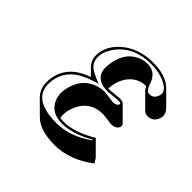

<svg xmlns="http://www.w3.org/2000/svg" viewBox="-136 -565 757 757"><g transform="rotate(45 243.0 -186.5)"><path d="M255.9 -241.2Q260.3 -241.2 264.2 -241.2Q264.6 -241.2 275.4 -242.2Q312 -246.1 316.4 -246.1Q332 -245.6 337.9 -239.7L394.5 -183.1Q398.9 -177.2 397.9 -170.4Q391.6 -149.9 363.3 -149.4Q359.4 -149.4 339.8 -152.3Q318.8 -155.3 313.5 -155.3Q243.2 -155.3 214.8 -93.3Q208.5 -79.1 205.1 -64.5Q201.2 -43.5 204.1 -25.9Q214.8 -23.9 225.1 -23.9Q284.7 -24.4 358.9 -68.8L415 -12.2L426.3 6.3Q349.1 65.9 263.7 66.4Q182.6 65.9 147 31.2L90.3 -24.9Q56.6 -59.6 69.3 -118.2Q85 -192.4 172.9 -224.1Q174.3 -224.6 175.3 -225.1L146.5 -253.9Q122.6 -279.3 131.3 -321.8Q141.6 -369.1 190.4 -404.3Q240.2 -439 309.1 -439Q380.9 -438.5 415 -405.3L471.7 -348.6Q489.3 -330.1 485.4 -310.5Q478 -277.3 446.8 -273.4Q444.3 -273.4 442.9 -273.4Q429.2 -273.9 421.4 -281.7L364.7 -338.4Q359.4 -344.7 355 -353.5H354.5Q305.7 -353.5 276.9 -310.5Q264.6 -291.5 259.3 -267.6Q256.3 -252.4 255.9 -241.2ZM139.2 -123Q154.3 -193.8 215.3 -215.3Q235.4 -222.2 257.3 -222.2Q263.7 -222.2 288.6 -218.3Q303.7 -216.3 306.6 -215.8Q328.1 -216.8 331.5 -229Q332.5 -233.4 328.6 -234.4Q326.7 -234.9 325.2 -235.4Q320.8 -235.8 316.4 -235.8Q314.5 -235.8 287.6 -233.4Q266.1 -231.4 264.2 -231Q189.9 -231 189.5 -293Q189.5 -294.4 189.5 -294.9Q189.9 -309.6 193.4 -326.2Q208 -396 268.1 -415.5Q283.2 -419.9 296.9 -419.9Q344.2 -419.9 359.9 -369.6Q360.4 -367.7 360.8 -366.2Q369.6 -343.3 379.9 -340.8Q383.3 -340.3 386.2 -339.8Q410.6 -339.8 418 -365.2Q418.5 -367.7 419.4 -369.1Q424.8 -393.6 387.7 -412.6Q371.6 -420.4 352.1 -424.8Q331.5 -428.7 309.1 -429.2Q206.1 -429.2 158.2 -356.9Q145.5 -337.4 141.1 -319.8Q131.3 -272.9 165 -251.5Q175.8 -244.6 190.4 -238.3L215.8 -227.5L189.5 -219.2Q94.7 -189.5 79.1 -115.7Q60.1 -25.4 151.9 -5.4Q153.3 -4.9 153.8 -4.9Q177.7 0 207 0Q284.7 -0.5 356.4 -52.7L355 -55.2Q283.2 -14.2 225.1 -14.2Q162.6 -14.2 142.6 -63.5Q136.2 -80.1 136.2 -98.1Q136.7 -110.8 139.2 -123Z"/></g></svg>

Font: Linux Biolinum Shadow O
Style: Italic
Weight: 400
Italic angle: -12°
Designer: Philipp H. Poll
Foundry: Philipp H. Poll
Version: Version 0.6.2